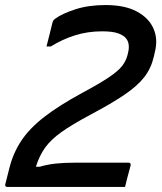

<svg xmlns="http://www.w3.org/2000/svg" viewBox="-21 -740 641 760"><path d="M397 -720Q473 -720 520.5 -694.5Q568 -669 586.5 -627Q605 -585 592 -534L588 -516Q577 -469 549.5 -434Q522 -399 471 -364.5Q420 -330 337 -286Q264 -247 222 -217Q180 -187 157.5 -155.5Q135 -124 121 -80H136Q167 -89 199.5 -92.5Q232 -96 272 -96H488Q498 -96 496 -85Q489 -60 482.5 -34.5Q476 -9 474 0H9Q-3 0 0 -11L17 -78Q32 -136 64 -184Q96 -232 154 -277Q212 -322 302 -371Q373 -409 410 -434Q447 -459 462.5 -479Q478 -499 484 -523L486 -532Q490 -547 488.5 -562Q487 -577 478 -588Q470 -599 448 -607.5Q426 -616 383 -616Q326 -616 275.5 -600Q225 -584 180 -556H163Q169 -578 174.5 -601Q180 -624 186 -648Q188 -656 190.5 -659.5Q193 -663 199 -667Q225 -686 277 -703Q329 -720 397 -720Z"/></svg>

Font: Recursive Sn Lnr St Med
Style: Italic
Weight: 500
Italic angle: -15°
Version: Version 1.079;hotconv 1.0.112;makeotfexe 2.5.65598; ttfautoh